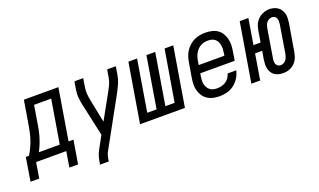

<svg xmlns="http://www.w3.org/2000/svg" viewBox="-119 -978 2696 1621"><g transform="rotate(-20 1228.5 -167.5)"><path d="M-43 140 -9 -70H19Q38 -100 53 -132.5Q68 -165 78.5 -197.5Q89 -230 95.5 -264Q102 -298 108 -331L141 -530H451L375 -70H419L384 140H306L329 0H58L35 140ZM108 -70H296L361 -460H207L184 -320Q179 -288 173 -256Q167 -224 158 -193Q149 -162 136.5 -130.5Q124 -99 108 -70Z M557 205 559 198Q563 169 570.5 140.5Q578 112 593 85L655 -28L593 -311Q585 -346 581 -382.5Q577 -419 583 -457L595 -530H674L662 -457Q656 -423 659 -390Q662 -357 669 -325L709 -126L830 -344Q837 -358 844.5 -371.5Q852 -385 858.5 -399Q865 -413 869.5 -427.5Q874 -442 877 -457L889 -530H967L955 -457Q949 -419 933 -382.5Q917 -346 898 -311L661 119Q650 138 645 158Q640 178 637 198L636 205Z M992 0 1080 -530H1158L1082 -70H1166L1242 -530H1321L1245 -70H1328L1405 -530H1483L1395 0Z M1706 8Q1677 8 1649 2Q1621 -4 1598.5 -18.5Q1576 -33 1560.5 -56Q1545 -79 1537.5 -105.5Q1530 -132 1530.5 -161Q1531 -190 1536 -219L1558 -349Q1562 -375 1570 -399.5Q1578 -424 1592.5 -446.5Q1607 -469 1627.5 -487.5Q1648 -506 1672 -517.5Q1696 -529 1722 -533.5Q1748 -538 1773 -538Q1801 -538 1829 -532Q1857 -526 1879.5 -511Q1902 -496 1916.5 -473Q1931 -450 1938 -423.5Q1945 -397 1944.5 -368Q1944 -339 1939 -311L1926 -230H1616L1613 -208Q1610 -190 1609 -172.5Q1608 -155 1611 -138.5Q1614 -122 1622 -107Q1630 -92 1642.5 -81.5Q1655 -71 1671.5 -66.5Q1688 -62 1706 -62Q1726 -62 1746.5 -66.5Q1767 -71 1785 -82.5Q1803 -94 1815.5 -112Q1828 -130 1833 -150H1911Q1903 -116 1884 -85Q1865 -54 1836.5 -32Q1808 -10 1774 -1Q1740 8 1706 8ZM1628 -300H1859L1862 -322Q1865 -340 1866 -357.5Q1867 -375 1864 -391.5Q1861 -408 1854 -423Q1847 -438 1834.5 -448.5Q1822 -459 1805.5 -463.5Q1789 -468 1771 -468Q1755 -468 1738 -464.5Q1721 -461 1705.5 -452.5Q1690 -444 1677.5 -431Q1665 -418 1656 -402.5Q1647 -387 1642 -371Q1637 -355 1634 -338Z M2277 8Q2257 8 2237.5 3.5Q2218 -1 2202 -11.5Q2186 -22 2175.5 -38.5Q2165 -55 2160.5 -73.5Q2156 -92 2156.5 -112.5Q2157 -133 2160 -154L2173 -230H2109L2071 0H1992L2080 -530H2158L2120 -300H2184L2201 -404Q2204 -421 2209.5 -438.5Q2215 -456 2225 -472Q2235 -488 2248.5 -501Q2262 -514 2279 -522.5Q2296 -531 2313.5 -535.5Q2331 -540 2349 -540Q2369 -540 2388.5 -534.5Q2408 -529 2423.5 -518.5Q2439 -508 2449.5 -491.5Q2460 -475 2465 -456.5Q2470 -438 2469.5 -417.5Q2469 -397 2466 -376L2424 -126Q2421 -109 2415.5 -91.5Q2410 -74 2400.5 -58Q2391 -42 2377 -29Q2363 -16 2346.5 -7.5Q2330 1 2312.5 4.5Q2295 8 2277 8ZM2279 -62Q2292 -62 2305.5 -68.5Q2319 -75 2327.5 -86.5Q2336 -98 2340.5 -111Q2345 -124 2348 -138L2389 -388Q2391 -402 2391 -415.5Q2391 -429 2386.5 -441.5Q2382 -454 2371 -461Q2360 -468 2346 -468Q2332 -468 2319.5 -461Q2307 -454 2298 -443Q2289 -432 2284.5 -418.5Q2280 -405 2278 -392L2237 -142Q2234 -128 2234 -114.5Q2234 -101 2238.5 -89Q2243 -77 2254 -69.5Q2265 -62 2279 -62Z"/></g></svg>

Font: Iosevka Curly Oblique
Style: Regular
Weight: 400
Italic angle: -9°
Monospace: yes
Designer: Belleve Invis
Foundry: Belleve Invis
Version: Version 11.1.0; ttfautohint (v1.8.3)